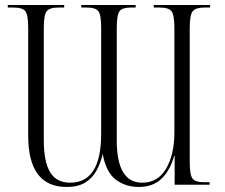

<svg xmlns="http://www.w3.org/2000/svg" viewBox="-20 -734 894 763"><path d="M245 9Q92 9 92 -195V-624Q92 -676 80.5 -690Q69 -704 34 -704H11V-714H235V-704H212Q177 -704 165.5 -689.5Q154 -675 154 -622V-178Q154 -92 179 -50Q204 -8 259 -8Q382 -8 382 -202V-624Q382 -676 370.5 -690Q359 -704 326 -704H303V-714H519V-704H499Q466 -704 455 -689.5Q444 -675 444 -622V-176Q444 -8 545 -8Q608 -8 640.5 -64.5Q673 -121 673 -208V-622Q673 -675 661.5 -689.5Q650 -704 615 -704H591V-714H815V-704H793Q758 -704 746 -689.5Q734 -675 734 -622V-92Q734 -39 745 -24.5Q756 -10 788 -10H813V0H674V-114H672Q656 -57 622 -24Q588 9 531 9Q480 9 441 -19.5Q402 -48 388 -122Q380 -86 363.5 -56Q347 -26 318.5 -8.5Q290 9 245 9Z"/></svg>

Font: Noto Serif Display Condensed Light
Style: Regular
Weight: 300
Width: 3
Designer: Monotype Design Team
Foundry: Monotype Imaging Inc.
Version: Version 2.009